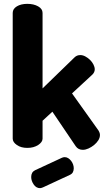

<svg xmlns="http://www.w3.org/2000/svg" viewBox="-20 -768 549 997"><path d="M354 -283 491 -91Q499 -78 499 -67Q499 -53 490.5 -39.5Q482 -26 468.5 -15Q455 -4 439.5 3Q424 10 410 10Q386 10 373 -9L252 -188L201 -141V-48Q201 -30 178 -15Q155 0 122 0Q89 0 67.5 -15Q46 -30 46 -48V-701Q46 -722 67.5 -735Q89 -748 122 -748Q155 -748 178 -735Q201 -722 201 -701V-309L367 -470Q379 -482 397 -482Q410 -482 423 -475Q436 -468 447 -457.5Q458 -447 465 -433.5Q472 -420 472 -408Q472 -393 460 -381ZM203 205Q193 209 188 209Q168 209 155 190Q142 171 142 151Q142 126 162 116L302 51Q309 48 316 48Q326 48 334.5 53.5Q343 59 349.5 67.5Q356 76 359.5 86Q363 96 363 106Q363 117 358.5 126Q354 135 343 140Z"/></svg>

Font: AkaAcidDosis
Style: ExtraBold
Weight: 800
Designer: Edgar Tolentino, Pablo Impallari, Igino Marini, Aka-Acid
Foundry: Edgar Tolentino, Pablo Impallari, Igino Marini, Aka-Acid
Version: Version 1.007